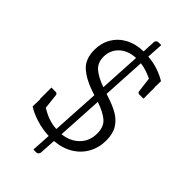

<svg xmlns="http://www.w3.org/2000/svg" viewBox="-283 -896 1100 1100"><g transform="rotate(45 267.5 -345.5)"><path d="M279 7 273 106Q272 114 266.5 119.5Q261 125 254 125H230L237 8Q184 6 134.5 -9.5Q85 -25 52 -47L54 -106L52 -107V-199H85Q100 -199 101 -186L111 -94Q145 -74 175 -63.5Q205 -53 240 -51L257 -342L230 -351Q157 -376 115 -414.5Q73 -453 73 -527Q73 -581 98.5 -624.5Q124 -668 170.5 -693Q217 -718 279 -719L283 -797Q283 -805 288 -810.5Q293 -816 302 -816H325L319 -717Q400 -711 470 -669L469 -619H470V-527H437Q423 -527 422 -541L411 -630Q363 -654 316 -660L301 -397L313 -393Q370 -375 407.5 -353.5Q445 -332 467 -297Q489 -262 489 -208Q489 -150 463.5 -103Q438 -56 390.5 -27Q343 2 279 7ZM261 -411 275 -662Q212 -659 175 -623.5Q138 -588 138 -535Q138 -487 169.5 -459.5Q201 -432 261 -411ZM282 -51Q346 -58 385 -98Q424 -138 424 -198Q424 -253 392 -280.5Q360 -308 298 -329Z"/></g></svg>

Font: Aleo Light
Style: Regular
Weight: 300
Designer: Alessio Laiso
Foundry: Alessio Laiso
Version: Version 2.000